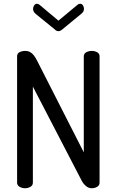

<svg xmlns="http://www.w3.org/2000/svg" viewBox="-20 -1002 622 1022"><path d="M113 0Q98 0 84.5 -7.5Q71 -15 71 -30V-702Q71 -718 84.5 -724.5Q98 -731 113 -731Q129 -731 140 -725Q151 -719 160 -707.5Q169 -696 178 -678L426 -191V-702Q426 -717 439.5 -724Q453 -731 468 -731Q484 -731 497 -724Q510 -717 510 -702V-30Q510 -15 497 -7.5Q484 0 468 0Q452 0 438.5 -11Q425 -22 416 -38L155 -541V-30Q155 -15 142 -7.5Q129 0 113 0ZM291 -836Q281 -836 272 -845L170 -928Q163 -934 159.5 -940.5Q156 -947 156 -955Q156 -965 162 -973.5Q168 -982 177 -982Q184 -982 191 -976L291 -892L392 -976Q398 -982 406 -982Q416 -982 421.5 -973.5Q427 -965 427 -955Q427 -947 423.5 -940.5Q420 -934 412 -928L311 -845Q300 -836 291 -836Z"/></svg>

Font: Dosis ExtraLight Medium
Style: Regular
Weight: 500
Version: Version 3.001; ttfautohint (v1.8.2)